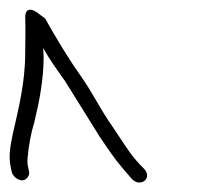

<svg xmlns="http://www.w3.org/2000/svg" viewBox="-44 -666 422 396"><path d="M-20 -312C-18 -303 -8 -294 2 -294C10 -294 18 -304 16 -312L14 -321C13 -326 12 -332 13 -341C15 -365 20 -392 27 -415C37 -456 46 -502 46 -549L45 -567C59 -542 73 -523 90 -499C116 -458 130 -434 161 -385C193 -337 200 -329 227 -298C244 -278 271 -297 254 -317C227 -344 222 -354 192 -399C157 -449 150 -471 120 -513C94 -550 71 -589 49 -628L38 -636C31 -642 24 -646 18 -646C12 -646 8 -641 8 -630C9 -605 8 -585 8 -557C8 -495 -6 -441 -18 -388C-22 -368 -27 -344 -22 -322Z"/></svg>

Font: Stray Cat
Style: SuExtOpObl
Weight: 400
Version: Version 1.0